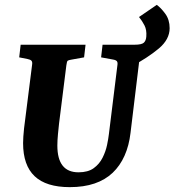

<svg xmlns="http://www.w3.org/2000/svg" viewBox="-20 -757 718 790"><path d="M267 13Q170 13 122.5 -32Q75 -77 75 -168Q75 -179 76 -195Q77 -211 79 -229L112 -490Q114 -502 109.5 -507Q105 -512 94 -514L59 -521L65 -573H332L326 -521L276 -512Q263 -510 259 -507.5Q255 -505 253 -488L223 -249Q221 -231 218.5 -205Q216 -179 216 -158Q216 -48 303 -48Q342 -48 365.5 -65Q389 -82 402 -108Q415 -134 420.5 -160.5Q426 -187 428 -205L463 -488Q465 -500 461 -505Q457 -510 445 -512L396 -521L402 -573H561L517 -210Q511 -158 492.5 -116.5Q474 -75 443.5 -46Q413 -17 369 -2Q325 13 267 13ZM515 -480 491 -573Q502 -573 512.5 -573Q523 -573 534 -573Q563 -573 572 -581.5Q581 -590 582 -607Q584 -634 574.5 -652.5Q565 -671 552 -687L625 -737Q642 -725 660 -700.5Q678 -676 678 -641Q678 -595 633.5 -557.5Q589 -520 515 -480Z"/></svg>

Font: Yrsa
Style: Bold Italic
Weight: 700
Italic angle: -7.10001°
Version: Version 2.004